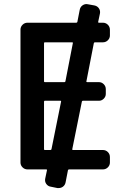

<svg xmlns="http://www.w3.org/2000/svg" viewBox="-20 -866 635 956"><path d="M230.5 -119.1Q235.4 -119.1 236.3 -123L284.2 -360.4Q285.2 -364.3 281.2 -364.3H203.1Q199.2 -364.3 199.2 -359.4V-123Q199.2 -119.1 203.1 -119.1ZM453.1 -655.3Q448.2 -655.3 447.3 -651.4L410.2 -460.9Q409.2 -457 414.1 -457H472.7Q486.3 -457 496.6 -446.8Q506.8 -436.5 506.8 -421.9V-398.4Q506.8 -384.8 496.6 -374.5Q486.3 -364.3 472.7 -364.3H392.6Q388.7 -364.3 387.7 -360.4L339.8 -123Q338.9 -119.1 343.8 -119.1H492.2Q506.8 -119.1 517.1 -108.9Q527.3 -98.6 527.3 -84V-56.6Q527.3 -43 517.1 -32.7Q506.8 -22.5 492.2 -22.5H324.2Q319.3 -22.5 318.4 -18.6L306.6 42Q303.7 56.6 292 64.5Q283.2 70.3 272.5 70.3Q269.5 70.3 265.6 70.3L232.4 63.5Q218.8 61.5 210.4 49.8Q202.1 38.1 205.1 23.4L213.9 -18.6Q214.8 -22.5 210.9 -22.5H117.2Q102.5 -22.5 92.3 -32.7Q82 -43 82 -56.6V-718.8Q82 -732.4 92.3 -742.7Q102.5 -752.9 117.2 -752.9H359.4Q364.3 -752.9 365.2 -756.8L377 -817.4Q379.9 -832 391.6 -839.8Q400.4 -845.7 411.1 -845.7Q414.1 -845.7 418 -844.7L450.2 -838.9Q464.8 -835.9 472.7 -824.2Q480.5 -812.5 477.5 -797.9L468.8 -756.8Q467.8 -752.9 472.7 -752.9H492.2Q506.8 -752.9 517.1 -742.7Q527.3 -732.4 527.3 -717.8V-689.5Q527.3 -675.8 517.1 -665.5Q506.8 -655.3 492.2 -655.3ZM203.1 -655.3Q199.2 -655.3 199.2 -650.4V-460.9Q199.2 -457 203.1 -457H300.8Q304.7 -457 305.7 -460.9L342.8 -651.4Q343.8 -655.3 339.8 -655.3Z"/></svg>

Font: Gen Jyuu GothicL Medium
Style: Regular
Weight: 500
Designer: [Source Han Sans]
Ryoko NISHIZUKA  (kana & ideographs); Paul D. Hunt (Latin, Greek & Cyrillic); Wenlong ZHANG  (bopomofo
Version: Version 1.002.20150607